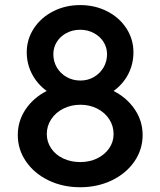

<svg xmlns="http://www.w3.org/2000/svg" viewBox="-20 -748 647 775"><path d="M51.8 -203.1Q51.8 -259.3 83 -306.2Q114.3 -353 168.5 -380.9Q130.9 -408.2 109.6 -448.5Q88.4 -488.8 87.9 -536.1Q87.9 -589.4 116.5 -633.1Q145 -676.8 194.3 -702.1Q243.7 -727.5 303.7 -727.5Q363.3 -727.5 412.6 -702.4Q461.9 -677.2 490.2 -633.5Q518.6 -589.8 518.6 -537.1Q518.6 -489.3 497.6 -448.7Q476.6 -408.2 438.5 -380.9Q492.7 -353 524.2 -306.2Q555.7 -259.3 555.7 -203.1Q555.7 -144.5 522.5 -96.2Q489.3 -47.9 431.4 -20Q373.5 7.8 303.7 7.8Q233.4 7.8 175.8 -20Q118.2 -47.9 85 -96.2Q51.8 -144.5 51.8 -203.1ZM438.5 -207Q438.5 -239.7 420.9 -266.8Q403.3 -293.9 372.6 -309.6Q341.8 -325.2 304.7 -325.2Q267.1 -325.2 235.8 -309.6Q204.6 -293.9 186.8 -266.8Q168.9 -239.7 168.9 -207Q168.9 -175.3 186.5 -149.2Q204.1 -123 235.1 -108.4Q266.1 -93.8 303.7 -93.8Q341.3 -93.8 372.1 -108.6Q402.8 -123.5 420.7 -149.4Q438.5 -175.3 438.5 -207ZM412.1 -529.3Q412.1 -556.6 397.7 -579.1Q383.3 -601.6 358.4 -614.7Q333.5 -627.9 303.7 -627.9Q273.4 -627.9 248.5 -614.7Q223.6 -601.6 209.5 -579.1Q195.3 -556.6 195.3 -529.3Q195.3 -499.5 209.7 -475.3Q224.1 -451.2 249 -437Q273.9 -422.9 304.7 -422.9Q334.5 -422.9 358.9 -437Q383.3 -451.2 397.7 -475.3Q412.1 -499.5 412.1 -529.3Z"/></svg>

Font: Reddit Sans Strawberry SemiBold
Style: Regular
Weight: 600
Designer: Stephen Hutchings
Foundry: Reddit
Version: Version 1.013